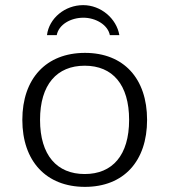

<svg xmlns="http://www.w3.org/2000/svg" viewBox="-20 -717 660 748"><path d="M136 -250C136 -388 202 -461 310 -461C419 -461 483 -387 483 -250C483 -112 418 -39 310 -39C202 -39 136 -112 136 -250ZM67 -250C67 -89 160 11 311 11C462 11 553 -89 553 -250C553 -411 462 -511 311 -511C160 -511 67 -411 67 -250ZM445 -580C434 -645 373 -697 304 -697C233 -697 171 -646 163 -580H201C209 -622 256 -648 305 -648C352 -648 400 -621 408 -580Z"/></svg>

Font: Perun Light
Style: Regular
Weight: 300
Foundry: Copyright (c) Stefan Peev, Context Ltd, 2016
Version: Version 1.089